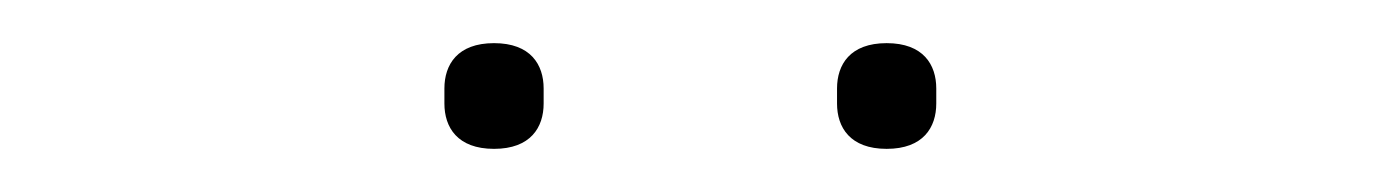

<svg xmlns="http://www.w3.org/2000/svg" viewBox="-20 -711 640 89"><path d="M209 -642C226 -642 232 -652 232 -663V-670C232 -681 226 -691 209 -691C192 -691 186 -681 186 -670V-663C186 -652 192 -642 209 -642ZM391 -642C408 -642 414 -652 414 -663V-670C414 -681 408 -691 391 -691C374 -691 368 -681 368 -670V-663C368 -652 374 -642 391 -642Z"/></svg>

Font: IBM Plex Sans Thai Looped Thin
Style: Regular
Weight: 100
Designer: Mike Abbink, Paul van der Laan, Pieter van Rosmalen, Ben Mitchell, Mark Frömberg
Foundry: Bold Monday
Version: Version 1.1